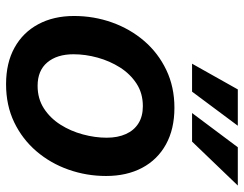

<svg xmlns="http://www.w3.org/2000/svg" viewBox="-105 -681 797 627"><g transform="rotate(90 293.5 -367.5)"><path d="M254.9 11.2Q185.5 11.2 135.7 -16.4Q85.9 -43.9 59.1 -94Q32.2 -144 32.2 -210.9Q32.2 -275.4 53.2 -334.5Q74.2 -393.6 113.5 -439.5Q152.8 -485.4 208.3 -512Q263.7 -538.6 332 -538.6Q401.4 -538.6 451.4 -511Q501.5 -483.4 528.1 -433.1Q554.7 -382.8 554.7 -315.4Q554.7 -251.5 533.9 -192.6Q513.2 -133.8 473.9 -87.9Q434.6 -42 379.4 -15.4Q324.2 11.2 254.9 11.2ZM260.3 -91.8Q302.2 -91.8 334 -112.3Q365.7 -132.8 387 -166.3Q408.2 -199.7 418.9 -239.5Q429.7 -279.3 429.7 -317.4Q429.7 -353.5 417.7 -380.1Q405.8 -406.7 382.8 -421.1Q359.9 -435.5 326.7 -435.5Q284.7 -435.5 253.2 -415Q221.7 -394.5 200.4 -361.1Q179.2 -327.6 168.2 -287.8Q157.2 -248 157.2 -209Q157.2 -155.3 183.8 -123.5Q210.4 -91.8 260.3 -91.8ZM279.3 -596.2H188L272 -745.6H390.6ZM442.4 -596.2H349.1L460.9 -745.6H585.9Z"/></g></svg>

Font: Inter 24pt SemiBold
Style: Italic
Weight: 600
Italic angle: -9.3988°
Designer: Rasmus Andersson
Foundry: rsms
Version: Version 4.001;git-66647c0bb